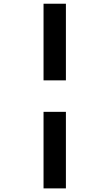

<svg xmlns="http://www.w3.org/2000/svg" viewBox="-20 -832 602 1057"><path d="M219.7 205.1V-216.3H342.8V205.1ZM219.7 -389.6V-811.5H342.8V-389.6Z"/></svg>

Font: Reddit Mono ExtraBold
Style: Regular
Weight: 800
Monospace: yes
Designer: Stephen Hutchings
Foundry: Reddit
Version: Version 1.014